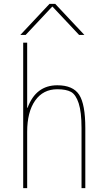

<svg xmlns="http://www.w3.org/2000/svg" viewBox="-20 -970 540 990"><path d="M415 -790H387.7L251 -935.5H249L112.3 -790H85L235.4 -950.2H264.6ZM120.1 -414.1H122.1Q165 -530.3 275.4 -530.3Q356.4 -530.3 388.2 -481.4Q419.9 -432.6 419.9 -309.6V0H400.4V-309.6Q400.4 -392.6 385.7 -437.5Q371.1 -482.4 346.2 -496.1Q321.3 -509.8 275.4 -509.8Q202.1 -509.8 161.1 -451.2Q120.1 -392.6 120.1 -290V0H99.6V-750H120.1Z"/></svg>

Font: Mgen+ 1m thin
Style: Regular
Weight: 100
Designer: [Source Han Sans]
Ryoko NISHIZUKA  (kana & ideographs); Paul D. Hunt (Latin, Greek & Cyrillic); Wenlong ZHANG  (bopomofo
Version: Version 1.059.20150602